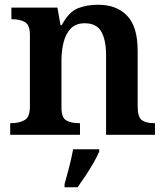

<svg xmlns="http://www.w3.org/2000/svg" viewBox="-20 -568 700 809"><path d="M23 0V-49H27Q60 -49 83 -61.5Q106 -74 106 -119V-421Q106 -463 85 -475Q64 -487 31 -487H28V-536H222L235 -462H240Q270 -518 308 -533Q346 -548 394 -548Q471 -548 515.5 -502Q560 -456 560 -354V-121Q560 -74 578 -61.5Q596 -49 629 -49H633V0H427V-334Q427 -399 407 -434.5Q387 -470 337 -470Q300 -470 278.5 -448Q257 -426 248 -390Q239 -354 239 -313V-115Q239 -72 259.5 -60.5Q280 -49 313 -49H317V0ZM252 208Q261 177 271.5 136Q282 95 288 61H398V71Q389 92 373.5 119Q358 146 340 173Q322 200 307 221H252Z"/></svg>

Font: Noto Serif Tibetan SemiBold
Style: Regular
Weight: 600
Designer: Monotype Design Team
Foundry: Monotype Imaging Inc.
Version: Version 2.103; ttfautohint (v1.8.4.7-5d5b)